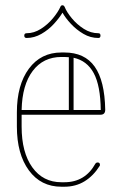

<svg xmlns="http://www.w3.org/2000/svg" viewBox="-20 -704 454 728"><path d="M358 -75Q334 -37 300.5 -16.5Q267 4 224 4H213Q135 4 89.5 -58Q44 -120 44 -224V-278Q44 -382 89.5 -443.5Q135 -505 213 -505H224Q301 -505 339 -451.5Q377 -398 379 -288Q379 -269 361 -269H62V-224Q62 -126 102.5 -69.5Q143 -13 213 -13H224Q303 -13 342 -84Q345 -88 350 -88Q359 -88 359 -79Q359 -76 358 -75ZM213 -488Q144 -488 104 -435Q64 -382 62 -287H241V-487Q233 -488 224 -488ZM362 -287Q361 -379 335.5 -426.5Q310 -474 259 -485V-287ZM209 -678Q211 -684 217 -684Q222 -684 225 -678Q233 -658 252.5 -634.5Q272 -611 298 -594.5Q324 -578 353 -578Q361 -578 361 -569Q361 -560 353 -560Q323 -560 296.5 -575.5Q270 -591 249 -613.5Q228 -636 217 -656Q205 -636 184.5 -613.5Q164 -591 137 -575.5Q110 -560 81 -560Q72 -560 72 -569Q72 -578 81 -578Q109 -578 135 -594.5Q161 -611 180.5 -634.5Q200 -658 209 -678Z"/></svg>

Font: Libertine Sup Thin
Style: Regular
Weight: 100
Designer: Bastien Sozeau
Foundry: NBR — Bastien Sozeau
Version: Version 2.003; ttfautohint (v1.8.4.7-5d5b);gftools[0.9.33]